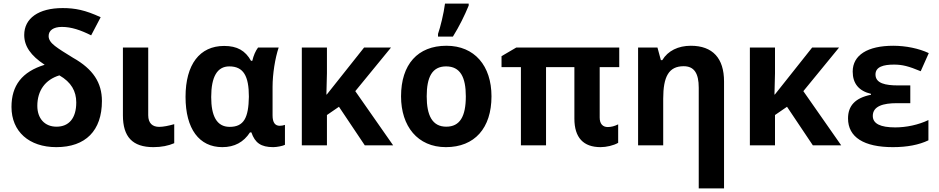

<svg xmlns="http://www.w3.org/2000/svg" viewBox="-20 -810 5231 1070"><path d="M294 10C457 10 548 -82 548 -247C548 -349 499 -425 387 -488C343 -515 309 -536 286 -554C263 -572 251 -589 251 -609C251 -640 277 -660 325 -660C378 -660 430 -642 488 -613L541 -714C455 -754 398 -765 329 -765C195 -765 115 -708 115 -615C115 -553 151 -500 229 -449C102 -410 44 -333 44 -214C44 -77 142 10 294 10ZM295 -104C228 -104 188 -151 188 -220C188 -305 232 -366 311 -390C377 -352 405 -302 405 -239C405 -151 364 -104 295 -104Z M835 10C880 10 919 2 951 -12V-118C919 -109 890 -103 867 -103C830 -103 806 -123 806 -168V-545H665V-167C665 -48 718 10 835 10Z M1219 10C1287 10 1338 -18 1373 -72H1381C1401 -14 1434 10 1503 10C1523 10 1558 3 1568 -3V-114C1559 -111 1549 -109 1539 -109C1513 -109 1499 -127 1499 -167V-326C1499 -397 1513 -486 1533 -545H1418C1404 -526 1393 -501 1386 -471H1379C1347 -528 1302 -554 1229 -554C1093 -554 1014 -451 1014 -270C1014 -92 1090 10 1219 10ZM1260 -103C1187 -103 1157 -165 1157 -269C1157 -383 1191 -440 1258 -440C1337 -440 1367 -386 1367 -271C1365 -155 1340 -103 1260 -103Z M1662 0H1802V-169L1869 -215L2013 0H2171L1960 -302L2159 -545H2009L1801 -283H1799L1802 -402V-545H1662Z M2421 -606H2504C2540 -664 2569 -723 2592 -779V-790H2460C2453 -735 2434 -658 2421 -621ZM2465 10C2625 10 2719 -96 2719 -273C2719 -443 2625 -555 2468 -555C2308 -555 2215 -451 2215 -273C2215 -107 2307 10 2465 10ZM2467 -104C2389 -104 2358 -167 2358 -273C2358 -380 2388 -440 2466 -440C2545 -440 2576 -380 2576 -273C2576 -161 2543 -104 2467 -104Z M3327 10C3359 10 3399 1 3425 -14V-117C3405 -107 3386 -102 3367 -102C3340 -102 3322 -119 3322 -155V-436H3431V-545H2857L2775 -497V-436H2883V0H3023V-436H3181V-149C3181 -43 3231 10 3327 10Z M3874 240H4015V-356C4015 -485 3952 -555 3830 -555C3760 -555 3702 -527 3671 -475H3663L3644 -545H3536V0H3676V-260C3676 -383 3707 -441 3790 -441C3849 -441 3874 -401 3874 -321Z M4159 0H4299V-169L4366 -215L4510 0H4668L4457 -302L4656 -545H4506L4298 -283H4296L4299 -402V-545H4159Z M4956 10C5036 10 5102 -3 5154 -28V-141C5098 -114 5030 -100 4969 -100C4886 -100 4844 -121 4844 -164C4844 -219 4903 -235 4978 -235H5053V-334H4985C4915 -334 4859 -345 4859 -395C4859 -438 4904 -450 4962 -450C5009 -450 5044 -441 5111 -413L5156 -514C5101 -540 5028 -555 4958 -555C4815 -555 4732 -503 4732 -411C4732 -345 4766 -303 4834 -287V-282C4745 -264 4706 -220 4706 -150C4706 -45 4795 10 4956 10Z"/></svg>

Font: Kathrein 75 Bold
Style: Regular
Weight: 700
Designer: Lazydogs Typefoundry, based on Open Sans by Ascender Corporation
Foundry: Lazydogs Typefoundry
Version: Version 1.003;PS 001.003;hotconv 1.0.88;makeotf.lib2.5.64775